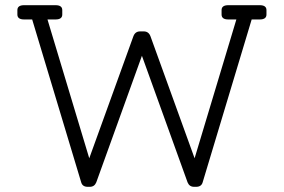

<svg xmlns="http://www.w3.org/2000/svg" viewBox="-20 -720 1094 740"><path d="M981 -700Q1007 -700 1007 -681V-664Q1007 -645 981 -645H950L761 -17Q756 0 736 0H728Q710 0 703 -17L527 -505L351 -17Q344 0 326 0H318Q298 0 293 -17L104 -645H73Q47 -645 47 -664V-681Q47 -700 73 -700H194Q220 -700 220 -681V-664Q220 -645 194 -645H163L324 -110L494 -580Q501 -599 520 -599H534Q553 -599 560 -580L730 -110L891 -645H860Q834 -645 834 -664V-681Q834 -700 860 -700Z"/></svg>

Font: Solway Light
Style: Regular
Weight: 300
Designer: Mariya V. Pigoulevskaya
Foundry: The Northern Block Ltd.
Version: Version 1.000;hotconv 1.0.109;makeotfexe 2.5.65596